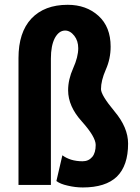

<svg xmlns="http://www.w3.org/2000/svg" viewBox="-20 -786 593 816"><path d="M196.3 0Q162.1 0 58.6 0Q58.6 -47.9 58.6 -192.4Q58.6 -279.3 58.6 -539.1Q58.6 -648.4 113.3 -707Q168.9 -765.6 267.6 -765.6Q346.7 -765.6 398.4 -718.8Q450.2 -671.9 450.2 -587.9Q450.2 -536.1 429.7 -490.2Q409.2 -443.4 409.2 -407.2Q409.2 -381.8 466.8 -312.5Q524.4 -244.1 524.4 -175.8Q524.4 -82 476.6 -35.2Q428.7 10.7 332 10.7Q299.8 10.7 267.6 2.9Q236.3 -3.9 219.7 -16.6Q228.5 -52.7 245.1 -126Q260.7 -114.3 282.2 -107.4Q304.7 -100.6 331.1 -100.6Q356.4 -100.6 372.1 -119.1Q386.7 -136.7 386.7 -169.9Q386.7 -204.1 328.1 -269.5Q269.5 -334 269.5 -402.3Q269.5 -448.2 291 -496.1Q312.5 -543.9 312.5 -581.1Q312.5 -612.3 295.9 -633.8Q278.3 -656.2 256.8 -656.2Q230.5 -656.2 212.9 -624Q196.3 -591.8 196.3 -537.1Q196.3 -358.4 196.3 0Z"/></svg>

Font: Noto Sans Hebrew DECATHLON 
Style: Bold
Weight: 400
Designer: Monotype Design Team
Version: Version 2.000;GOOG;noto-fonts:20170220:a8a215d2e889